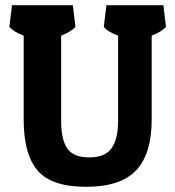

<svg xmlns="http://www.w3.org/2000/svg" viewBox="-20 -710 674 738"><path d="M71 -250V-573Q33 -587 16 -607L26 -690H260L270 -607Q254 -588 215 -573V-246Q215 -174 238.5 -139.5Q262 -105 323 -105Q384 -105 409 -140.5Q434 -176 434 -246V-573Q393 -588 379 -607L389 -690H608L618 -607Q602 -588 563 -573V-250Q563 -119 503.5 -55.5Q444 8 311 8Q178 8 124.5 -54.5Q71 -117 71 -250Z"/></svg>

Font: Patua One
Style: Regular
Weight: 400
Designer: luciano Vergara
Foundry: Luciano Vergara
Version: Version 1.002